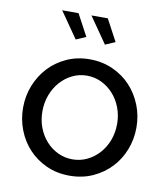

<svg xmlns="http://www.w3.org/2000/svg" viewBox="-83 -800 765 879"><g transform="rotate(10 299.5 -360.0)"><path d="M299 10Q240 10 191.5 -12Q143 -34 108.5 -71Q74 -108 55 -157Q36 -206 36 -260Q36 -315 55.5 -364Q75 -413 109.5 -450Q144 -487 192.5 -509Q241 -531 299 -531Q357 -531 406 -509Q455 -487 489.5 -450Q524 -413 543.5 -364Q563 -315 563 -260Q563 -206 544 -157Q525 -108 490 -71Q455 -34 406.5 -12Q358 10 299 10ZM126 -259Q126 -218 139.5 -183Q153 -148 176.5 -122Q200 -96 231.5 -81Q263 -66 299 -66Q335 -66 366.5 -81Q398 -96 422 -122.5Q446 -149 459.5 -184.5Q473 -220 473 -261Q473 -301 459.5 -336.5Q446 -372 422 -398.5Q398 -425 366.5 -440Q335 -455 299 -455Q263 -455 231.5 -439.5Q200 -424 176.5 -397.5Q153 -371 139.5 -335.5Q126 -300 126 -259ZM271 -730H347L401 -629L355 -609ZM135 -730H211L265 -629L219 -609Z"/></g></svg>

Font: Boldmen Medium
Style: Regular
Weight: 400
Designer: Matt McInerney, Pablo Impallari, Rodrigo Fuenzalida
Foundry: LIVING CONCEPT
Version: Version 1.000